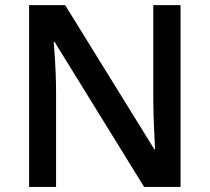

<svg xmlns="http://www.w3.org/2000/svg" viewBox="-20 -734 823 754"><path d="M689 0H545.9L194.8 -568.8H190.9L193.4 -537.1Q200.2 -446.3 200.2 -371.1V0H94.2V-713.9H235.8L585.9 -147.9H588.9Q587.9 -159.2 585 -229.7Q582 -300.3 582 -339.8V-713.9H689Z"/></svg>

Font: f2_56222          
Style: Regular
Weight: 600
Foundry: Ascender Corporation
Version: Version 1.10